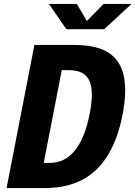

<svg xmlns="http://www.w3.org/2000/svg" viewBox="-20 -959 690 979"><path d="M13.5 0H206C363.5 0 543.5 -58.5 605 -374.5C666 -690.5 505.5 -730 348 -730H155.5ZM437.5 -379.5C402.5 -201.5 329 -128.5 235 -128.5H203L295 -601.5H327C421 -601.5 472 -557.5 437.5 -379.5ZM229.5 -939H371.5L423 -852L508.5 -939H650.5L511.5 -810H318.5Z"/></svg>

Font: Monaspace Neon ExtraBold
Style: Italic
Weight: 800
Italic angle: -11°
Designer: Riley Cran & the Lettermatic Team
Foundry: Lettermatic
Version: Version 1.200 (Monaspace Neon)